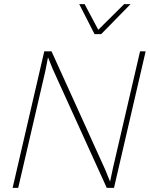

<svg xmlns="http://www.w3.org/2000/svg" viewBox="-20 -908 727 928"><path d="M41 0 194 -660H229L489 -87L512 -30L526 -96L657 -660H684L531 0H496L235 -574L212 -631L199 -564L68 0ZM437 -743 363 -888H389L455 -764L580 -888H611L469 -743Z"/></svg>

Font: Work Sans ExtraLight
Style: Italic
Weight: 200
Italic angle: -13°
Designer: Wei Huang
Foundry: Wei Huang
Version: Version 2.012; ttfautohint (v1.8.3)